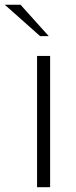

<svg xmlns="http://www.w3.org/2000/svg" viewBox="-60 -784 317 804"><path d="M95.2 -549.8H149.9V0H95.2ZM-40 -764.2H25.9L144 -632.8H107.9Z"/></svg>

Font: Junction Light
Style: Regular
Weight: 300
Designer: Caroline Hadilaksono
Foundry: Caroline Hadilaksono
Version: Version 1.002